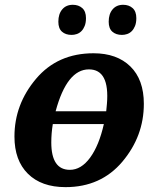

<svg xmlns="http://www.w3.org/2000/svg" viewBox="-20 -767 658 797"><path d="M368.2 -545.9Q465.3 -545.9 521.2 -491.2Q577.1 -436.5 577.1 -335.9Q577.1 -201.7 488 -95.9Q398.9 9.8 252 9.8Q151.9 9.8 95.9 -45.7Q40 -101.1 40 -200.2Q40 -334 129.6 -439.9Q219.2 -545.9 368.2 -545.9ZM210.9 -305.2H420.9Q420.9 -306.6 423.8 -335.4Q436 -479 349.1 -479Q257.8 -479 210.9 -305.2ZM411.1 -252H199.2Q192.9 -213.4 192.9 -175.8Q192.9 -62 270 -62Q316.9 -62 354 -112.5Q391.1 -163.1 411.1 -252ZM336.9 -691.9Q336.9 -672.4 331.5 -659.2Q326.2 -646 317.9 -637.7Q309.6 -629.4 298.8 -625.7Q288.1 -622.1 277.3 -622.1Q252.4 -622.1 237.3 -635.5Q222.2 -648.9 222.2 -676.8Q222.2 -709 238.3 -728Q254.4 -747.1 282.2 -747.1Q306.2 -747.1 321.5 -733.4Q336.9 -719.7 336.9 -691.9ZM545.9 -691.9Q545.9 -672.4 540.5 -659.2Q535.2 -646 526.9 -637.7Q518.6 -629.4 507.8 -625.7Q497.1 -622.1 486.3 -622.1Q461.4 -622.1 446.3 -635.5Q431.2 -648.9 431.2 -676.8Q431.2 -709 447.3 -728Q463.4 -747.1 491.2 -747.1Q515.1 -747.1 530.5 -733.4Q545.9 -719.7 545.9 -691.9Z"/></svg>

Font: Droid Serif
Style: Bold Italic
Weight: 700
Italic angle: -12°
Designer: Monotype Design team
Foundry: Monotype Imaging Inc.
Version: Version 1.03